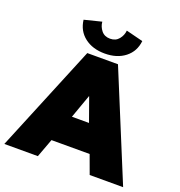

<svg xmlns="http://www.w3.org/2000/svg" viewBox="-166 -988 1043 1114"><g transform="rotate(20 355.0 -430.5)"><path d="M532 -834.5Q525 -769 476 -730.5Q427 -692 351 -692Q276 -692 226.8 -730Q177.5 -768 169.5 -834.5L275.5 -861Q278 -831 297.2 -807.2Q316.5 -783.5 351 -783.5Q385.5 -783.5 405 -807.5Q424.5 -831.5 427 -861ZM256 -660H445.5L717.5 0H511L469 -114.5H233.5L191 0H-16ZM298.5 -282.5H404L352 -428H350.5Z"/></g></svg>

Font: League Spartan Black
Style: Regular
Weight: 900
Foundry: The League of Moveable Type
Version: Version 2.002